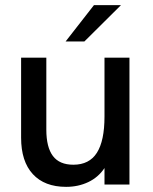

<svg xmlns="http://www.w3.org/2000/svg" viewBox="-20 -717 593 746"><path d="M62 -182V-493H160V-213Q160 -145 185.5 -111Q211 -77 265 -77Q327 -77 356.5 -123.5Q386 -170 386 -264V-493H483V0H386V-64Q362 -28 323 -9.5Q284 9 237 9Q153 9 107.5 -40.5Q62 -90 62 -182ZM345 -697H450L308 -556H235Z"/></svg>

Font: Hanken Grotesk Medium
Style: Regular
Weight: 500
Designer: Alfredo Marco Pradil
Foundry: Hanken Design Co.
Version: Version 3.014